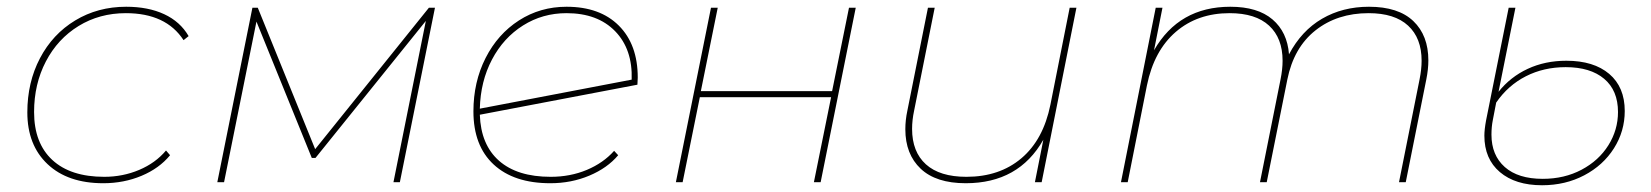

<svg xmlns="http://www.w3.org/2000/svg" viewBox="-20 -540 4893 569"><path d="M61 -207Q61 -296 98.5 -367.5Q136 -439 203 -479.5Q270 -520 354 -520Q419 -520 466.5 -498Q514 -476 539 -433L524 -421Q472 -501 353 -501Q275 -501 213 -463Q151 -425 116 -358Q81 -291 81 -208Q81 -116 135 -66Q189 -16 289 -16Q344 -16 392.5 -36.5Q441 -57 472 -94L484 -80Q452 -41 399.5 -19Q347 3 286 3Q181 3 121 -53.5Q61 -110 61 -207Z M1269 -517 1165 0H1146L1242 -478L915 -72H904L740 -476L644 0H624L728 -517H744L914 -98L1251 -517Z M1870 -310 1869 -289 1402 -200Q1405 -111 1459 -63.5Q1513 -16 1612 -16Q1670 -16 1719 -36.5Q1768 -57 1800 -93L1812 -80Q1780 -42 1726.5 -19.5Q1673 3 1611 3Q1503 3 1443 -52.5Q1383 -108 1383 -210Q1383 -297 1419 -368Q1455 -439 1518 -479.5Q1581 -520 1659 -520Q1758 -520 1814 -464Q1870 -408 1870 -310ZM1402 -218 1852 -304Q1855 -394 1803 -447.5Q1751 -501 1659 -501Q1588 -501 1530 -464.5Q1472 -428 1438 -363.5Q1404 -299 1402 -218Z M2087 -517H2107L2057 -270H2446L2496 -517H2516L2412 0H2392L2443 -252H2054L2003 0H1983Z M3170 -517 3067 0H3047L3072 -126Q2999 3 2842 3Q2754 3 2708.5 -40Q2663 -83 2663 -157Q2663 -184 2669 -212L2730 -517H2750L2689 -212Q2683 -184 2683 -158Q2683 -90 2724 -53Q2765 -16 2844 -16Q2942 -16 3007 -71Q3072 -126 3093 -230L3150 -517Z M4213 -361Q4213 -335 4207 -305L4146 0H4126L4187 -305Q4193 -335 4193 -360Q4193 -427 4153 -464Q4113 -501 4036 -501Q3943 -501 3878.5 -450Q3814 -399 3795 -304L3734 0H3714L3775 -305Q3781 -335 3781 -360Q3781 -427 3741 -464Q3701 -501 3624 -501Q3529 -501 3464.5 -445.5Q3400 -390 3379 -287L3322 0H3302L3405 -517H3425L3400 -391Q3474 -520 3626 -520Q3707 -520 3751 -482.5Q3795 -445 3800 -379Q3837 -449 3898 -484.5Q3959 -520 4037 -520Q4124 -520 4168.5 -477.5Q4213 -435 4213 -361Z M4379 -138Q4379 -156 4384 -183L4451 -517H4471L4421 -268Q4456 -312 4507.5 -336Q4559 -360 4622 -360Q4703 -360 4749 -321Q4795 -282 4795 -211Q4795 -151 4763 -100.5Q4731 -50 4675 -20.5Q4619 9 4550 9Q4471 9 4425 -30Q4379 -69 4379 -138ZM4775 -208Q4775 -272 4734 -306.5Q4693 -341 4620 -341Q4555 -341 4502 -314Q4449 -287 4414 -236L4404 -184Q4400 -164 4400 -141Q4400 -80 4439.5 -45Q4479 -10 4552 -10Q4616 -10 4667 -37Q4718 -64 4746.5 -109.5Q4775 -155 4775 -208Z"/></svg>

Font: Montserrat Alternates Thin
Style: Italic
Weight: 250
Italic angle: -11.3°
Designer: Julieta Ulanovsky
Foundry: Julieta Ulanovsky
Version: Version 7.200